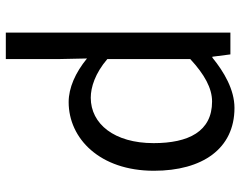

<svg xmlns="http://www.w3.org/2000/svg" viewBox="-103 -494 826 660"><g transform="rotate(90 310.0 -164.0)"><path d="M92 229H183V45L181 -50C230 -10 282 13 331 13C456 13 567 -94 567 -280C567 -447 491 -557 351 -557C288 -557 227 -521 178 -481H175L167 -543H92ZM316 -63C280 -63 232 -78 183 -120V-405C236 -454 283 -480 329 -480C432 -480 472 -399 472 -279C472 -144 406 -63 316 -63Z"/></g></svg>

Font: Squished Noto Sans CJK JP Regular
Style: Regular
Weight: 400
Designer: Ryoko NISHIZUKA (kana & ideographs); Paul D. Hunt (Latin, Greek & Cyrillic); Wenlong ZHANG (bopomofo); Sandoll Communica
Foundry: Adobe Systems Incorporated
Version: Version 1.004;PS 1.004;hotconv 1.0.82;makeotf.lib2.5.63406